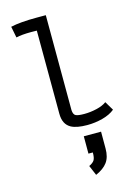

<svg xmlns="http://www.w3.org/2000/svg" viewBox="-146 -769 809 1154"><g transform="rotate(-15 259.0 -192.5)"><path d="M291.5 67.4H398.9V172.4Q398.9 225.6 375.7 257.3Q352.5 289.1 303.2 310.5L276.9 248.5Q300.8 237.3 309.8 223.4Q318.8 209.5 318.8 175.3H291.5ZM202.6 -694.8H259.3Q259.3 -694.8 260.7 -103.5Q262.2 -75.7 276.9 -68.6Q291.5 -61.5 329.6 -61.5Q367.7 -61.5 406.7 -70.6Q445.8 -79.6 469.2 -97.2L502.4 -41.5Q472.7 -17.1 425.8 -4.6Q378.9 7.8 330.1 7.8Q264.2 7.8 230 -10.7Q184.6 -35.6 184.6 -101.6L183.1 -619.1Q179.7 -619.1 167.5 -619.4Q155.3 -619.6 147 -619.6Q90.3 -619.6 54.2 -611.3L40.5 -681.2Q99.6 -694.8 202.6 -694.8Z"/></g></svg>

Font: FantasqueSansM Nerd Font
Style: Regular
Weight: 400
Monospace: yes
Designer: Jany Belluz
Version: Version 1.8.0 ; ttfautohint (v1.8.2);Nerd Fonts 3.4.0